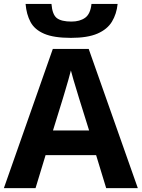

<svg xmlns="http://www.w3.org/2000/svg" viewBox="-20 -969 730 989"><path d="M526.9 0 475.1 -169.9H214.8L163.1 0H0L252 -716.8H437L689.9 0ZM439 -296.9 387.2 -462.9Q382.3 -479.5 374.3 -505.6Q366.2 -531.7 358.2 -558.8Q350.1 -585.9 345.2 -606Q340.3 -585.9 331.8 -556.4Q323.2 -526.9 315.4 -500.5Q307.6 -474.1 304.2 -462.9L252.9 -296.9ZM585.9 -948.7Q580.6 -897 556.6 -857.4Q532.7 -817.9 481.9 -795.9Q431.2 -773.9 345.2 -773.9Q256.8 -773.9 207.5 -795.2Q158.2 -816.4 137.2 -855.7Q116.2 -895 111.8 -948.7H245.1Q249.5 -893.6 272.9 -875.7Q296.4 -857.9 348.1 -857.9Q391.1 -857.9 418.5 -877.4Q445.8 -897 451.2 -948.7Z"/></svg>

Font: Wonky
Style: Regular
Weight: 400
Designer: Monotype Design Team
Foundry: Monotype Imaging Inc.
Version: Version 3.000